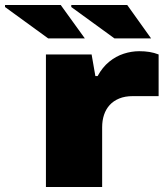

<svg xmlns="http://www.w3.org/2000/svg" viewBox="-123 -745 658 765"><path d="M60 0V-528H242L257 -442H266Q285 -477 312 -499Q339 -521 370 -531Q401 -541 432 -541Q454 -541 472.5 -538Q491 -535 509 -528V-362H406Q375 -362 352 -352.5Q329 -343 314 -326.5Q299 -310 291.5 -287.5Q284 -265 284 -238V0ZM333 -592 161 -717V-725H384L479 -592ZM69 -592 -103 -717V-725H119L215 -592Z"/></svg>

Font: Archivo Expanded Black
Style: Regular
Weight: 900
Width: 7
Designer: Hector Gatti
Foundry: Omnibus-Type
Version: Version 2.001